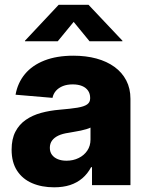

<svg xmlns="http://www.w3.org/2000/svg" viewBox="-20 -778 621 807"><path d="M207.5 9.3Q155.3 9.3 115 -8.1Q74.7 -25.4 51.8 -60.5Q28.8 -95.7 28.8 -148.9Q28.8 -193.8 44.7 -224.4Q60.5 -254.9 88.4 -274.2Q116.2 -293.5 152.8 -303.5Q189.5 -313.5 231 -316.9Q277.3 -320.8 305.4 -325.4Q333.5 -330.1 346.2 -339.1Q358.9 -348.1 358.9 -364.3V-366.7Q358.9 -384.3 350.1 -397Q341.3 -409.7 325 -416.5Q308.6 -423.3 285.6 -423.3Q262.2 -423.3 244.4 -416.3Q226.6 -409.2 215.3 -396.5Q204.1 -383.8 200.7 -366.7L45.4 -379.9Q54.2 -429.7 84.7 -466.6Q115.2 -503.4 166.7 -523.7Q218.3 -543.9 288.6 -543.9Q341.3 -543.9 385.3 -532Q429.2 -520 461.2 -496.8Q493.2 -473.6 510.7 -439.9Q528.3 -406.2 528.3 -362.8V0H366.7V-75.2H362.8Q348.1 -47.4 325.9 -28.6Q303.7 -9.8 274.4 -0.2Q245.1 9.3 207.5 9.3ZM259.3 -102.5Q287.6 -102.5 310.5 -113.8Q333.5 -125 346.9 -145Q360.4 -165 360.4 -191.4V-241.7Q353.5 -238.3 343 -235.1Q332.5 -231.9 319.8 -229.2Q307.1 -226.6 293.9 -224.4Q280.8 -222.2 267.6 -219.7Q243.2 -216.3 225.8 -208.3Q208.5 -200.2 199 -187.5Q189.5 -174.8 189.5 -156.7Q189.5 -139.2 198.5 -127.2Q207.5 -115.2 223.1 -108.9Q238.8 -102.5 259.3 -102.5ZM222.7 -604.5H85V-606.9L226.6 -757.8H352.1L494.6 -606.9V-604.5H356.4L289.6 -686Z"/></svg>

Font: Inter 20pt ExtraBold
Style: Regular
Weight: 800
Version: Version 4.001;git-66647c0bb